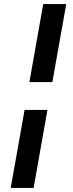

<svg xmlns="http://www.w3.org/2000/svg" viewBox="-20 -821 364 954"><path d="M102.1 -274.9H215.8L147 112.8H33.2ZM240.2 -413.1H126L194.8 -800.8H309.1Z"/></svg>

Font: Poppins Medium
Style: Italic
Weight: 500
Italic angle: -10°
Designer: Ninad Kale (Devanagari), Jonny Pinhorn (Latin)
Foundry: Indian Type Foundry
Version: Version 3.200;PS 1.000;hotconv 16.6.54;makeotf.lib2.5.65590